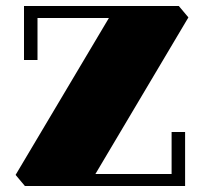

<svg xmlns="http://www.w3.org/2000/svg" viewBox="-20 -620 680 640"><path d="M63 0H597V-180H552V-40H298L608 -562L576 -600H60V-420H105V-560H343L32 -37Z"/></svg>

Font: Kumar One
Style: Regular
Weight: 400
Designer: Parimal Parmar
Foundry: Indian Type Foundry
Version: Version 1.000;PS 1.000;hotconv 1.0.88;makeotf.lib2.5.647800